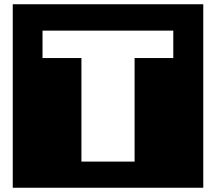

<svg xmlns="http://www.w3.org/2000/svg" viewBox="-20 -760 1016 903"><path d="M936 123V-740H40V123ZM795 -487H613V0H363V-487H180V-616H795Z"/></svg>

Font: Takraf VEB
Style: Regular
Weight: 400
Designer: Jan Sonntag
Foundry: Jan Sonntag | S FONTS | www.sonntag.nl
Version: Version 2.001